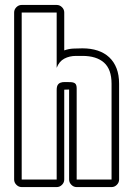

<svg xmlns="http://www.w3.org/2000/svg" viewBox="-20 -719 529 769"><path d="M237.3 -359.9V0Q237.3 12.2 228.3 21.2Q219.2 30.3 207 30.3H66.9Q54.7 30.3 45.7 21.2Q36.6 12.2 36.6 0V-668.9Q36.6 -681.2 45.7 -690.2Q54.7 -699.2 66.9 -699.2H207Q219.2 -699.2 228.3 -690.2Q237.3 -681.2 237.3 -668.9V-517.1Q254.4 -523.4 272.9 -524.4Q291.5 -525.4 310.1 -525.4Q344.2 -525.4 371.3 -516.4Q398.4 -507.3 417.5 -489.5Q436.5 -471.7 446.8 -445.3Q457 -418.9 457 -383.8V0Q457 12.2 448 21.2Q439 30.3 426.8 30.3H287.1Q274.9 30.3 265.9 21.2Q256.8 12.2 256.8 0V-360.4H254.4Q250 -360.4 245.8 -360.1Q241.7 -359.9 237.3 -359.9ZM426.8 -383.8Q426.8 -441.4 396.5 -468.3Q366.2 -495.1 310.1 -495.1H284.7Q258.3 -495.1 237.5 -484.1Q216.8 -473.1 207 -447.3V-668.9H66.9V0H207V-357.9Q207 -372.1 211.2 -378.7Q215.3 -385.3 222.7 -387.9Q230 -390.6 239.5 -390.4Q249 -390.1 259.8 -390.1Q273.9 -390.1 280.5 -385Q287.1 -379.9 287.1 -365.2V0H426.8Z"/></svg>

Font: Akaash Gobhi Outlined
Style: Regular
Weight: 400
Designer: Kulbir Singh Thind, MD
Foundry: Punjab Online
Version: Version 1.200